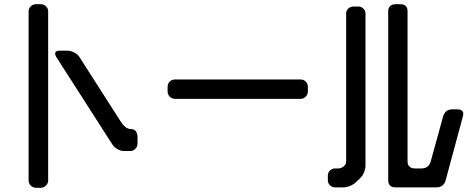

<svg xmlns="http://www.w3.org/2000/svg" viewBox="-20 -787 2261 913"><path d="M151 106H173Q188 106 198.5 95.5Q209 85 209 71V-733Q209 -747 198.5 -757Q188 -767 173 -767H151Q137 -767 126.5 -757Q116 -747 116 -733V71Q116 85 126.5 95.5Q137 106 151 106ZM242 -531Q244 -523 247 -517L515 -99Q523 -87 538.5 -78Q554 -69 568 -69H600Q614 -69 624 -79.5Q634 -90 634 -105V-134Q634 -151 626.5 -162Q619 -173 605 -173Q589 -173 576.5 -183Q564 -193 554 -209L357 -517Q349 -529 332.5 -537.5Q316 -546 302 -546H262Q242 -546 242 -531Z M812 -317H1409Q1424 -317 1434 -327.5Q1444 -338 1444 -353V-374Q1444 -389 1434 -399Q1424 -409 1409 -409H812Q797 -409 787 -399Q777 -389 777 -374V-353Q777 -338 787 -327.5Q797 -317 812 -317Z M1826 70Q1826 104 1861 104H2055Q2089 104 2099 71L2181 -233Q2182 -237 2182.5 -240Q2183 -243 2183 -245Q2183 -267 2155 -267H2131Q2097 -267 2087 -233L2028 -19Q2018 14 1984 14H1953Q1937 14 1927.5 5.5Q1918 -3 1918 -20V-733Q1918 -767 1883 -767H1861Q1845 -767 1835.5 -758.5Q1826 -750 1826 -733ZM1573 104H1612Q1627 104 1643.5 97.5Q1660 91 1672 80L1694 59Q1705 48 1711.5 31.5Q1718 15 1718 1V-723Q1718 -737 1707.5 -746.5Q1697 -756 1683 -756H1661Q1647 -756 1636.5 -746.5Q1626 -737 1626 -723V-20Q1626 -5 1614 4.5Q1602 14 1588 14H1573Q1559 14 1549 24Q1539 34 1539 48V70Q1539 84 1549 94Q1559 104 1573 104Z"/></svg>

Font: WDXL Lubrifont TC
Style: Regular
Weight: 400
Designer: [WDXL Lubrifont] Copyright 2020-2022 (c) NightFurySL2001, Skr-ZERO; [ZCOOL QingKe HuangYou] Copyright 2018-2022 (c) The 
Version: Version 2.001;hotconv 1.1.1;makeotfexe 2.6.0